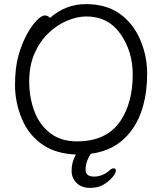

<svg xmlns="http://www.w3.org/2000/svg" viewBox="-20 -733 785 933"><path d="M223 -646Q299 -713 397 -713Q495 -713 560 -667.5Q625 -622 660 -543Q695 -464 695 -375Q695 -200 616 -95Q545 -2 422 14Q396 51 396 92Q396 125 437 125Q478 125 511 96Q522 85 532.5 85Q543 85 543 96.5Q543 108 526.5 128Q510 148 483.5 164Q457 180 417 180Q377 180 352.5 156.5Q328 133 328 97Q328 61 342 32Q345 24 349 18Q253 14 190 -28Q120 -75 86.5 -155Q53 -235 53 -319.5Q53 -404 69.5 -462.5Q86 -521 110 -565Q134 -609 158 -633.5Q182 -658 197.5 -658Q213 -658 223 -646ZM354 -46Q498 -46 565 -145Q625 -234 625 -371Q625 -483 565.5 -568Q506 -653 399 -653Q356 -653 307.5 -633Q259 -613 217 -573.5Q175 -534 148.5 -475Q122 -416 122 -337.5Q122 -259 147 -192.5Q172 -126 224 -86Q276 -46 354 -46Z"/></svg>

Font: Moon Stars Kai T
Style: Regular
Weight: 400
Designer: GuiWonder
Version: Version 1.101